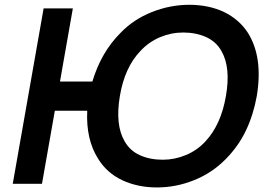

<svg xmlns="http://www.w3.org/2000/svg" viewBox="-20 -786 1132 821"><path d="M1078 -375Q1063.5 -295 1031.8 -228.2Q1000 -161.5 946 -106.5Q887 -46 808.5 -15Q732 15.5 651 15.5Q569 15.5 502.5 -15.5Q437 -46.5 400 -106.5Q347 -189.5 353 -312.5H214.5L159.5 0H34.5L166.5 -750H291.5L236.5 -437.5H375Q412.5 -562.5 495 -645Q551 -703.5 629.5 -734.5Q708 -765.5 789.5 -765.5Q830.5 -765.5 868 -757.8Q905.5 -750 937.5 -734.8Q969.5 -719.5 995.5 -697Q1021.5 -674.5 1040.5 -645Q1105.5 -540.5 1078 -375ZM946 -375Q967.5 -497.5 927 -567.5Q904.5 -608 861.2 -627.5Q818 -647 763.5 -647Q712 -647 664 -626.8Q616 -606.5 580 -567.5Q513 -497.5 492.5 -375Q472 -252 512.5 -182.5Q535 -142 577.8 -122.5Q620.5 -103 676 -103Q727 -103 775 -123Q824 -143.5 859.5 -182.5Q925 -253.5 946 -375Z"/></svg>

Font: Russisch Sans
Style: Bold Italic
Weight: 700
Italic angle: -10°
Designer: Michael Sharanda (font) & Cristiano Sobral (main changes)
Foundry: Michael Sharanda
Version: Version 2.00;September 8, 2020;FontCreator 13.0.0.2681 64-bi